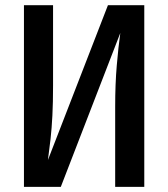

<svg xmlns="http://www.w3.org/2000/svg" viewBox="-20 -728 655 748"><path d="M73.3 0V-707.7H186.7V-394.9Q186.7 -328.2 184.1 -277.9Q181.5 -227.7 176.9 -186.4Q172.3 -145.1 166.7 -104.6L400.5 -707.7H542.1V0H428.7V-311.8Q428.7 -401 434.9 -472.8Q441 -544.6 448.7 -599.5L216.9 0Z"/></svg>

Font: Fira Code Medium
Style: Regular
Weight: 500
Designer: Carrois Corporate, Edenspiekermann AG, Nikita Prokopov
Foundry: Carrois Corporate, Edenspiekermann AG, Nikita Prokopov
Version: Version 6.002